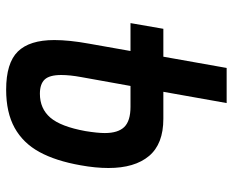

<svg xmlns="http://www.w3.org/2000/svg" viewBox="-88 -688 775 640"><g transform="rotate(-90 300.0 -367.5)"><path d="M314.5 -211H224.5Q140.5 -211 100.5 -258.8Q60.5 -306.5 60.5 -394Q60.5 -437 69.5 -486.5Q84 -569.5 113.8 -624Q143.5 -678.5 194.5 -706.8Q245.5 -735 321.5 -735Q410.5 -735 448.8 -696Q487 -657 487 -574.5Q487 -525 475 -459L450.5 -320.5H543.5L524.5 -211H431.5L394 0H277ZM177 -406Q177 -362 197.2 -341.2Q217.5 -320.5 264.5 -320.5H334L363.5 -484.5Q370.5 -522.5 370.5 -551.5Q370.5 -590.5 355.5 -606.5Q340.5 -622.5 308 -622.5Q258.5 -622.5 228.5 -587.8Q198.5 -553 183.5 -470.5Q177 -430.5 177 -406Z"/></g></svg>

Font: JuliaMono SemiBoldItalic
Style: Regular
Weight: 600
Italic angle: -9°
Monospace: yes
Designer: cormullion
Foundry: corm
Version: Version 0.049; ttfautohint (v1.8.4)